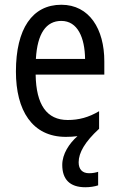

<svg xmlns="http://www.w3.org/2000/svg" viewBox="-20 -566 502 808"><path d="M311 117C311 77 337 31 397 -24V-98C353 -72 312 -61 265 -61C177 -61 132 -125 130 -252H419V-308C419 -444 356 -546 238 -546C116 -546 47 -445 47 -265C47 -102 115 10 257 10C274 10 291 9 306 7C271 38 242 82 242 128C242 188 273 222 339 222C359 222 378 219 393 214V157C384 160 371 163 355 163C327 163 311 147 311 117ZM238 -478C307 -478 337 -407 338 -318H131C137 -425 174 -478 238 -478Z"/></svg>

Font: Noto Sans Condensed
Style: Regular
Weight: 400
Width: 3
Designer: Monotype Design Team
Foundry: Monotype Imaging Inc.
Version: Version 2.013